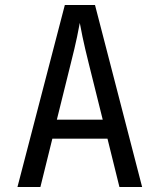

<svg xmlns="http://www.w3.org/2000/svg" viewBox="-20 -750 640 770"><path d="M50 0 240 -730H361L550 0H459L411 -194H190L142 0ZM208 -270H392L336 -495Q320 -559 311 -602Q302 -645 300 -658Q298 -645 289 -602Q280 -559 264 -496Z"/></svg>

Font: JetBrains Mono
Style: Regular
Weight: 400
Monospace: yes
Designer: Philipp Nurullin, Konstantin Bulenkov
Foundry: JetBrains
Version: Version 2.305